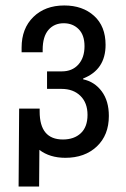

<svg xmlns="http://www.w3.org/2000/svg" viewBox="-20 -682 460 702"><path d="M378 -258Q378 -188 334 -146.5Q290 -105 219 -105Q162 -105 124 -134L123 0H48L50 -285H125V-274Q125 -172 210 -172Q251 -172 275.5 -195Q300 -218 300 -262Q300 -306 274 -331.5Q248 -357 205 -357H152V-421H206Q244 -421 266.5 -446Q289 -471 289 -513Q289 -554 267.5 -575.5Q246 -597 213 -597Q178 -597 157 -572.5Q136 -548 136 -500V-491H59V-508Q59 -578 102 -620Q145 -662 215 -662Q282 -662 324 -624Q366 -586 366 -518Q366 -427 284 -395V-392Q326 -383 352 -348Q378 -313 378 -258Z"/></svg>

Font: Pragati Narrow
Style: Regular
Weight: 400
Designer: Hector Gatti, Marcela Romero, Pablo Cosgaya and Nicolas Silva
Foundry: Omnibus-Type
Version: Version 1.010; ttfautohint (v1.3)